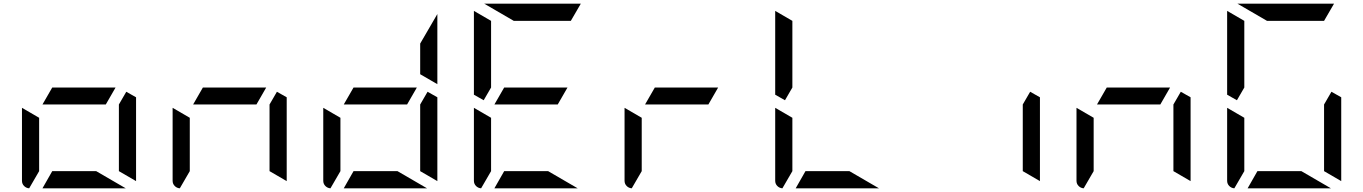

<svg xmlns="http://www.w3.org/2000/svg" viewBox="-20 -1020 7384 1040"><path d="M210 -454 263 -546H606L553 -454ZM661 0H210L263 -93H501ZM138 0Q122 -1 110.5 -12.5Q99 -24 99 -41V-436L192 -382V-93ZM717 -493V-41V-39L624 -93V-454L664 -523Z M1026 -454 1079 -546H1422L1369 -454ZM954 0Q938 -1 926.5 -12.5Q915 -24 915 -41V-436L1008 -382V-93ZM1533 -493V-41V-39L1440 -93V-454L1480 -523Z M1842 -454 1895 -546H2238L2185 -454ZM2349 -564 2256 -618V-784L2349 -944ZM2293 0H1842L1895 -93H2133ZM1770 0Q1754 -1 1742.5 -12.5Q1731 -24 1731 -41V-436L1824 -382V-93ZM2349 -493V-41V-39L2256 -93V-454L2296 -523Z M2658 -454 2711 -546H3054L3001 -454ZM2640 -546 2600 -477 2547 -507V-959V-961L2640 -907ZM2763 -907 2603 -1000H3124H3126L3072 -907ZM3109 0H2658L2711 -93H2949ZM2586 0Q2570 -1 2558.5 -12.5Q2547 -24 2547 -41V-436L2640 -382V-93Z M3474 -454 3527 -546H3870L3817 -454ZM3402 0Q3386 -1 3374.5 -12.5Q3363 -24 3363 -41V-436L3456 -382V-93Z M4272 -546 4232 -477 4179 -507V-959V-961L4272 -907ZM4741 0H4290L4343 -93H4581ZM4218 0Q4202 -1 4190.5 -12.5Q4179 -24 4179 -41V-436L4272 -382V-93Z M5613 -493V-41V-39L5520 -93V-454L5560 -523Z M5922 -454 5975 -546H6318L6265 -454ZM5850 0Q5834 -1 5822.5 -12.5Q5811 -24 5811 -41V-436L5904 -382V-93ZM6429 -493V-41V-39L6336 -93V-454L6376 -523Z M6720 -546 6680 -477 6627 -507V-959V-961L6720 -907ZM6843 -907 6683 -1000H7204H7206L7152 -907ZM7189 0H6738L6791 -93H7029ZM6666 0Q6650 -1 6638.5 -12.5Q6627 -24 6627 -41V-436L6720 -382V-93ZM7245 -493V-41V-39L7152 -93V-454L7192 -523Z"/></svg>

Font: DSEG7 Modern Mini
Style: Regular
Weight: 400
Designer: Keshikan(Twitter:@keshinomi_88pro)
Version: Version 0.46